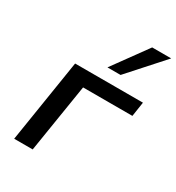

<svg xmlns="http://www.w3.org/2000/svg" viewBox="-181 -875 908 988"><g transform="rotate(30 273.0 -381.0)"><path d="M53 0 131 -492H534L521 -406H228L163 0ZM285 -558 433 -762H546L363 -558Z"/></g></svg>

Font: Nunito Sans 10pt SemiExpanded SemiBold
Style: Italic
Weight: 600
Width: 6
Italic angle: -9°
Designer: Vernon Adams
Foundry: Vernon Adams
Version: Version 3.101;gftools[0.9.27]